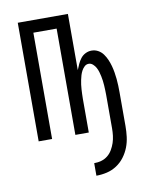

<svg xmlns="http://www.w3.org/2000/svg" viewBox="-82 -591 664 845"><g transform="rotate(-10 250.0 -168.5)"><path d="M280 193V137Q297 137 312.5 132.5Q328 128 340.5 118Q353 108 361.5 93.5Q370 79 375 64Q380 49 382 32.5Q384 16 384 0V-150Q384 -161 383.5 -171.5Q383 -182 382.5 -192.5Q382 -203 380.5 -213.5Q379 -224 377 -234Q375 -244 372 -254Q369 -264 364 -273.5Q359 -283 350.5 -290.5Q342 -298 332 -298Q321 -298 313 -290.5Q305 -283 300 -273.5Q295 -264 292 -254Q289 -244 287 -234Q285 -224 283.5 -213.5Q282 -203 281.5 -192.5Q281 -182 280.5 -171.5Q280 -161 280 -150V0H220V-475H116V0H56V-530H280V-279Q285 -292 291 -305Q297 -318 305.5 -329Q314 -340 327 -346.5Q340 -353 354 -353Q370 -353 383.5 -345.5Q397 -338 406 -325.5Q415 -313 421 -299Q427 -285 431 -270.5Q435 -256 437.5 -241Q440 -226 441.5 -211Q443 -196 443.5 -180.5Q444 -165 444 -150V0Q444 24 441 48Q438 72 429.5 94Q421 116 406.5 135.5Q392 155 371.5 168.5Q351 182 327.5 187.5Q304 193 280 193Z"/></g></svg>

Font: Iosevka Term Light
Style: Regular
Weight: 300
Monospace: yes
Designer: Belleve Invis
Foundry: Belleve Invis
Version: Version 9.0.1; ttfautohint (v1.8.3)